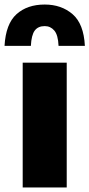

<svg xmlns="http://www.w3.org/2000/svg" viewBox="-61 -826 394 846"><path d="M39 0V-550H233V0ZM-41 -624Q-35.5 -721 11.8 -763.5Q59 -806 136 -806Q209.5 -806 258.8 -763.5Q308 -721 313 -624H197Q195 -672 178.2 -691.5Q161.5 -711 136 -711Q107 -711 92.2 -691.5Q77.5 -672 75 -624Z"/></svg>

Font: Encode Sans Cnd Black
Style: Regular
Weight: 900
Width: 3
Designer: Multiple Designers
Foundry: Impallari Type
Version: Version 3.002; ttfautohint (v1.8.3) -l 8 -r 50 -G 200 -x 14 